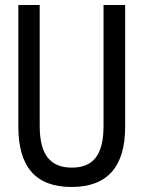

<svg xmlns="http://www.w3.org/2000/svg" viewBox="-20 -734 570 764"><path d="M265 10C411 10 478 -75 478 -229V-714H392V-234C392 -124 356 -67 266 -67C178 -67 138 -121 138 -233V-714H53V-230C53 -72 120 10 265 10Z"/></svg>

Font: Noto Sans Mono Condensed
Style: Regular
Weight: 400
Width: 3
Designer: Monotype Design Team
Foundry: Monotype Imaging Inc.
Version: Version 2.014